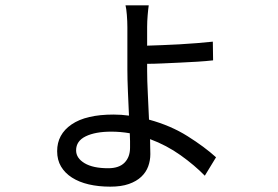

<svg xmlns="http://www.w3.org/2000/svg" viewBox="-20 -640 1040 719"><path d="M467 -87Q467 -98 467 -111.5Q467 -125 466 -141Q431 -147 397 -147Q337 -147 301 -129.5Q265 -112 265 -77Q265 -48 296.5 -29Q328 -10 385 -10Q426 -10 446.5 -31Q467 -52 467 -87ZM531 -375Q531 -340 533.5 -290.5Q536 -241 538 -192Q619 -170 682.5 -130Q746 -90 789 -51L747 18Q709 -21 656.5 -58.5Q604 -96 542 -119Q542 -102 542.5 -88Q543 -74 543 -63Q543 -39 535 -17Q527 5 509 22Q491 39 462.5 49Q434 59 393 59Q349 59 312.5 50.5Q276 42 249.5 25Q223 8 208.5 -16.5Q194 -41 194 -74Q194 -137 248 -174Q302 -211 405 -211Q420 -211 434.5 -210Q449 -209 463 -207Q461 -252 459 -298Q457 -344 457 -380V-538Q457 -560 455 -584.5Q453 -609 450 -620H537Q536 -614 535 -604.5Q534 -595 533 -583.5Q532 -572 531.5 -560.5Q531 -549 531 -539V-469Q556 -470 587.5 -471Q619 -472 652 -474Q685 -476 717.5 -478.5Q750 -481 777 -484L778 -414Q752 -411 719.5 -409Q687 -407 653.5 -405.5Q620 -404 588 -402.5Q556 -401 531 -401Z"/></svg>

Font: SpoqaHanSansJP-Regular
Style: Regular
Weight: 400
Designer: [Source Han Sans]
Ryoko NISHIZUKA  (kana & ideographs); Paul D. Hunt (Latin, Greek & Cyrillic); Wenlong ZHANG  (bopomofo
Foundry: Spoqa (http://bi.spoqa.com)
Version: Version 1.002.20150607